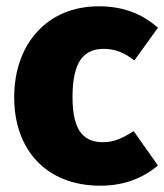

<svg xmlns="http://www.w3.org/2000/svg" viewBox="-20 -571 521 609"><path d="M293 -551C129 -551 25 -431 25 -262C25 -95 128 18 298 18C374 18 433 -6 481 -46L404 -155C367 -132 342 -120 307 -120C250 -120 210 -150 210 -263C210 -376 246 -416 309 -416C343 -416 374 -405 406 -379L481 -483C431 -527 372 -551 293 -551Z"/></svg>

Font: Fira Sans ExtraBold
Style: Regular
Weight: 800
Designer: bBox Type GmbH & Carrois Corporate GbR & Edenspiekermann AG
Foundry: bBox Type GmbH & Carrois Corporate GbR & Edenspiekermann AG
Version: Version 4.300;PS 004.300;hotconv 1.0.88;makeotf.lib2.5.64775